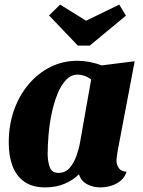

<svg xmlns="http://www.w3.org/2000/svg" viewBox="-20 -794 621 834"><path d="M176 20Q121 20 86 -4.5Q51 -29 34.5 -72.5Q18 -116 18 -175Q18 -250 40.5 -314.5Q63 -379 104 -427.5Q145 -476 199 -503Q253 -530 317 -530Q368 -530 422 -510L565 -528L491 -138Q490 -129 488 -117Q486 -105 486 -96Q486 -78 496.5 -63.5Q507 -49 530 -48Q522 -24 504 -9Q486 6 462.5 13Q439 20 415 20Q384 20 358 6Q332 -8 323 -37Q297 -11 260 4.5Q223 20 176 20ZM234 -43Q264 -43 282.5 -64.5Q301 -86 312 -117Q323 -148 328 -177L376 -449Q361 -460 345.5 -465Q330 -470 318 -470Q289 -470 267 -447Q245 -424 229.5 -385.5Q214 -347 204.5 -301.5Q195 -256 191 -209.5Q187 -163 187 -125Q187 -94 196 -68.5Q205 -43 234 -43ZM318 -596 193 -727 241 -774 354 -704 498 -774 527 -726 370 -596Z"/></svg>

Font: Sansita Swashed Light
Style: Bold
Weight: 700
Version: Version 1.003